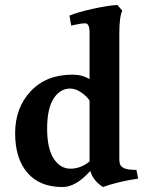

<svg xmlns="http://www.w3.org/2000/svg" viewBox="-20 -738 582 774"><path d="M461 -95Q461 -69 477 -62Q490 -53 530 -53L537 -18Q455 -6 395 16Q355 -10 344 -49Q286 16 232 16Q140 16 90.5 -41.5Q41 -99 41 -201Q41 -303 103.5 -370Q166 -437 272 -437Q312 -437 341 -419V-607Q341 -644 323.5 -644Q306 -644 267 -635L260 -675Q293 -689 354.5 -702.5Q416 -716 453 -718L473 -695Q461 -670 461 -602ZM341 -87V-333Q327 -353 305 -367Q283 -381 263 -381Q222 -381 196 -340.5Q170 -300 170 -219.5Q170 -139 196.5 -98.5Q223 -58 264 -58Q305 -58 341 -87Z"/></svg>

Font: Buenard
Style: Bold
Weight: 700
Foundry: FontFuror
Version: Version 1.002 2011